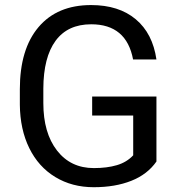

<svg xmlns="http://www.w3.org/2000/svg" viewBox="-20 -741 721 770"><path d="M607.4 -93.3Q571.3 -41.5 506.6 -15.9Q441.9 9.8 356 9.8Q269 9.8 201.7 -31Q134.3 -71.8 97.4 -147Q60.5 -222.2 59.6 -321.3V-383.3Q59.6 -543.9 134.5 -632.3Q209.5 -720.7 345.2 -720.7Q456.5 -720.7 524.4 -663.8Q592.3 -606.9 607.4 -502.4H513.7Q487.3 -643.6 345.7 -643.6Q251.5 -643.6 202.9 -577.4Q154.3 -511.2 153.8 -385.7V-327.6Q153.8 -208 208.5 -137.5Q263.2 -66.9 356.4 -66.9Q409.2 -66.9 448.7 -78.6Q488.3 -90.3 514.2 -118.2V-277.8H349.6V-354H607.4Z"/></svg>

Font: TypoPRO Roboto
Style: Regular
Weight: 400
Designer: Google
Version: Version 2.136; 2016